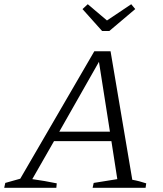

<svg xmlns="http://www.w3.org/2000/svg" viewBox="-53 -890 774 910"><path d="M574 -38Q591 -35 608 -30.5Q625 -26 640 -21L637 0H386L391 -23L503 -41L475 -221H203L100 -41Q129 -37 158 -32Q187 -27 216 -21L214 0H-33L-28 -23L43 -43L394 -647H471ZM228 -266H468L416 -597ZM431 -743 338 -847 363 -870 454 -793 569 -870 588 -847 465 -743Z"/></svg>

Font: Piazzolla SC Light
Style: Italic
Weight: 300
Italic angle: -11.3°
Designer: Juan Pablo del Peral
Foundry: Huerta Tipografica
Version: Version 1.330